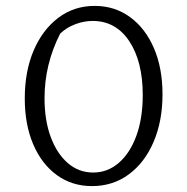

<svg xmlns="http://www.w3.org/2000/svg" viewBox="-20 -624 635 651"><path d="M292 7Q224 7 172.5 -30.5Q121 -68 92.5 -135Q64 -202 64 -290Q64 -382 94 -452.5Q124 -523 177.5 -563.5Q231 -604 301 -604Q369 -604 421 -566Q473 -528 502 -460.5Q531 -393 531 -304Q531 -214 501 -143.5Q471 -73 417 -33Q363 7 292 7ZM296 -39Q345 -39 383 -72Q421 -105 442.5 -164Q464 -223 464 -302Q464 -415 418.5 -484Q373 -553 294 -553Q265 -553 235.5 -542Q206 -531 184 -510Q131 -406 131 -291Q131 -216 152 -159.5Q173 -103 210 -71Q247 -39 296 -39Z"/></svg>

Font: Piazzolla SC Light
Style: Regular
Weight: 300
Designer: Juan Pablo del Peral
Foundry: Huerta Tipografica
Version: Version 1.330